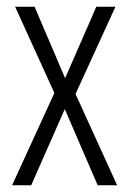

<svg xmlns="http://www.w3.org/2000/svg" viewBox="-20 -552 384 572"><path d="M142 -275 16 0H73L173 -227L271 0H329L205 -272L324 -532H267L174 -319L83 -532H25Z"/></svg>

Font: Noto Sans Lao ExtraCondensed Light
Style: Regular
Weight: 300
Width: 2
Designer: Monotype Design Team
Foundry: Monotype Imaging Inc.
Version: Version 2.003